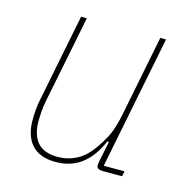

<svg xmlns="http://www.w3.org/2000/svg" viewBox="-83 -586 661 677"><g transform="rotate(15 247.5 -247.0)"><path d="M153 -506 89 -186Q85 -166 83.5 -145Q82 -124 82 -113Q82 -62 105.5 -34.5Q129 -7 180 -7Q215 -7 246 -22.5Q277 -38 302 -72Q319 -95 335 -125Q351 -155 362 -209L421 -506H442L345 -19H421L417 0H347Q337 0 330.5 -3.5Q324 -7 324 -15Q324 -21 326 -31L341 -105H335Q311 -48 272 -18Q233 12 177 12Q119 12 90 -20Q61 -52 61 -110Q61 -127 62.5 -146.5Q64 -166 68 -185L132 -506Z"/></g></svg>

Font: IBM Plex Sans Condensed Thin
Style: Italic
Weight: 100
Width: 3
Italic angle: -11°
Designer: Mike Abbink, Paul van der Laan, Pieter van Rosmalen
Foundry: Bold Monday
Version: Version 1.3